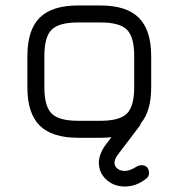

<svg xmlns="http://www.w3.org/2000/svg" viewBox="-20 -503 652 701"><path d="M265 0Q170 0 125 -44.5Q80 -89 80 -184V-298Q80 -394 125 -438.5Q170 -483 265 -483H347Q442 -483 487 -438Q532 -393 532 -298V-185Q532 -98 495 -54Q494 -49 489 -42L410 62Q398 78 398 91Q398 104 408.5 112.5Q419 121 436 121Q455 121 481 104Q489 100 495 100Q524 100 524 130Q524 142 513 150Q477 178 436 178Q396 178 368.5 153Q341 128 341 91Q341 61 364 28L387 -2Q363 0 347 0ZM142 -184Q142 -115 168.5 -88.5Q195 -62 265 -62H347Q417 -62 443.5 -88.5Q470 -115 470 -185V-298Q470 -368 443.5 -394.5Q417 -421 347 -421H265Q195 -421 168.5 -394.5Q142 -368 142 -298Z"/></svg>

Font: Jura Medium
Style: Regular
Weight: 500
Designer: Daniel Johnson, Alexei Vanyashin
Foundry: Daniel Johnson
Version: Version 5.103